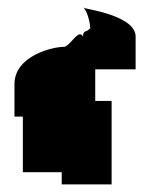

<svg xmlns="http://www.w3.org/2000/svg" viewBox="-20 -796 409 504"><path d="M18 -490H40V-344H142V-312H273V-531H230V-614H336V-700C336 -752 221 -770 200 -775C205 -770 215 -750 217 -722C207 -710 198 -718 198 -700C186 -723 164 -673 147 -673C119 -673 18 -650 18 -575ZM200 -775C199 -776 200 -776 199 -776C196 -776 196 -776 200 -775Z"/></svg>

Font: bitstorm
Style: ulcn
Weight: 400
Version: Version 0.2